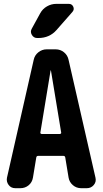

<svg xmlns="http://www.w3.org/2000/svg" viewBox="-20 -990 540 1010"><path d="M294.9 -285.2Q297.9 -285.2 300.3 -287.6Q302.7 -290 301.8 -293L248 -619.1Q248 -620.1 247.1 -620.1Q246.1 -620.1 246.1 -619.1L192.4 -293Q191.4 -290 193.8 -287.6Q196.3 -285.2 199.2 -285.2ZM340.8 -674.8 482.4 -54.7Q487.3 -33.2 473.1 -16.6Q459 0 436.5 0H407.2Q381.8 0 363.3 -16.1Q344.7 -32.2 340.8 -55.7L323.2 -162.1Q321.3 -169.9 314.5 -169.9H179.7Q172.9 -169.9 170.9 -162.1L153.3 -55.7Q149.4 -31.2 130.9 -15.6Q112.3 0 86.9 0H60.5Q38.1 0 25.4 -17.1Q12.7 -34.2 16.6 -54.7L157.2 -674.8Q162.1 -699.2 181.6 -714.8Q201.2 -730.5 225.6 -730.5H272.5Q297.9 -730.5 316.9 -714.8Q335.9 -699.2 340.8 -674.8ZM341.8 -969.7Q358.4 -969.7 365.2 -955.1Q372.1 -940.4 361.3 -927.7L277.3 -832Q240.2 -790 181.6 -790H175.8Q157.2 -790 147.5 -806.6Q137.7 -823.2 147.5 -839.8L191.4 -919.9Q204.1 -943.4 227.1 -956.5Q250 -969.7 276.4 -969.7Z"/></svg>

Font: Rounded Mgen+ 2m bold
Style: Bold
Weight: 700
Designer: [Source Han Sans]
Ryoko NISHIZUKA  (kana & ideographs); Paul D. Hunt (Latin, Greek & Cyrillic); Wenlong ZHANG  (bopomofo
Version: Version 1.059.20150602